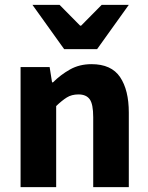

<svg xmlns="http://www.w3.org/2000/svg" viewBox="-20 -773 612 793"><path d="M65 0V-496H185L195 -433H199Q230 -464 269 -486Q308 -508 358 -508Q440 -508 476 -454.5Q512 -401 512 -308V0H365V-289Q365 -343 350.5 -363Q336 -383 304 -383Q276 -383 256 -370.5Q236 -358 212 -335V0ZM245 -570 114 -753H226L311 -667H315L400 -753H512L381 -570Z"/></svg>

Font: Source Sans 3
Style: Bold
Weight: 700
Designer: Paul D. Hunt
Foundry: Adobe
Version: Version 3.052;hotconv 1.1.0;makeotfexe 2.6.0